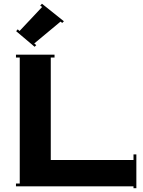

<svg xmlns="http://www.w3.org/2000/svg" viewBox="-20 -991 760 1021"><path d="M74.2 -835 84 -826.2 204.1 -954.1 193.8 -960.9 203.1 -971.2 319.8 -877.9 311 -869.1 301.8 -876 162.1 -759.8 172.9 -751 164.1 -742.2 65.9 -825.2ZM64.9 0V-15.1H85V-685.1H64.9V-700.2H270V-685.1H250V-140.1H689.9V-169.9H705.1V9.8H689.9V0Z"/></svg>

Font: Copperplate CC
Style: Bold
Weight: 700
Designer: indestructible type*
Foundry: Cowboy Collective
Version: Version 1.000